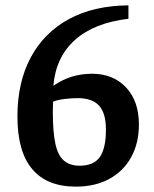

<svg xmlns="http://www.w3.org/2000/svg" viewBox="-20 -683 573 716"><path d="M263 13Q155 13 100 -52.5Q45 -118 45 -248Q45 -376 94.5 -468.5Q144 -561 236.5 -611.5Q329 -662 459 -663V-613Q331 -598 259.5 -534Q188 -470 179 -363Q243 -408 323 -408Q402 -408 450 -357Q498 -306 498 -219Q498 -149 469 -96.5Q440 -44 387 -15.5Q334 13 263 13ZM277 -65Q329 -65 352 -97Q375 -129 375 -200Q375 -261 349.5 -289Q324 -317 270 -317Q247 -317 221.5 -314Q196 -311 178 -304Q178 -300 177.5 -289.5Q177 -279 177 -264Q177 -191 186.5 -147Q196 -103 218.5 -84Q241 -65 277 -65Z"/></svg>

Font: Faustina Light SemiBold
Style: Regular
Weight: 600
Version: Version 1.200